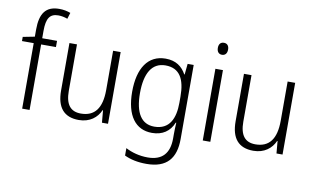

<svg xmlns="http://www.w3.org/2000/svg" viewBox="-94 -964 2301 1403"><g transform="rotate(10 1056.0 -262.5)"><path d="M264 -486V-532H154V-587C154 -680 179 -717 242 -717C264 -717 289 -712 310 -704L324 -750C300 -759 273 -765 240 -765C141 -765 99 -707 99 -587V-534L12 -517V-486H99V0H154V-486Z M736 -532H680V-241C680 -105 629 -39 527 -39C451 -39 412 -85 412 -187V-532H356V-180C356 -54 410 10 520 10C602 10 655 -34 680 -91H683L691 0H736Z M1069 -542C939 -542 869 -437 869 -262C869 -84 941 10 1063 10C1141 10 1195 -27 1222 -94H1226C1224 -64 1223 -35 1223 -8V24C1223 133 1171 192 1064 192C1001 192 945 176 899 152V207C944 228 996 240 1063 240C1214 240 1278 160 1278 18V-532H1233L1225 -452H1222C1192 -507 1145 -542 1069 -542ZM1076 -493C1182 -493 1223 -417 1223 -287V-241C1223 -126 1185 -38 1072 -38C977 -38 927 -113 927 -262C927 -407 975 -493 1076 -493Z M1468 -730C1443 -730 1430 -713 1430 -686C1430 -658 1444 -641 1468 -641C1492 -641 1506 -658 1506 -686C1506 -713 1493 -730 1468 -730ZM1495 -532H1439V0H1495Z M2031 -532H1975V-241C1975 -105 1924 -39 1822 -39C1746 -39 1707 -85 1707 -187V-532H1651V-180C1651 -54 1705 10 1815 10C1897 10 1950 -34 1975 -91H1978L1986 0H2031Z"/></g></svg>

Font: Noto Sans Devanagari SemiCondensed Light
Style: Regular
Weight: 300
Width: 4
Designer: Jelle Bosma - Monotype Design Team
Foundry: Monotype Imaging Inc.
Version: Version 2.004